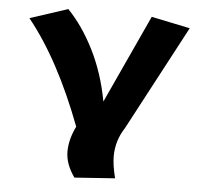

<svg xmlns="http://www.w3.org/2000/svg" viewBox="-53 -604 945 880"><g transform="rotate(5 419.0 -163.5)"><path d="M52 -490 226 -547Q294 -477 346.5 -372.5Q399 -268 423 -139L610 -545L788 -508L532 -26Q492 35 492 107Q492 147 507 207L321 220Q279 161 279 104Q279 47 309 -13Q196 -312 52 -490Z"/></g></svg>

Font: Fix15 Mono
Style: Bold
Weight: 700
Designer: Carrois Corporate & Edenspiekermann AG
Foundry: Carrois Corporate GbR & Edenspiekermann AG
Version: Version 3.206